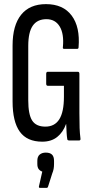

<svg xmlns="http://www.w3.org/2000/svg" viewBox="-20 -681 455 931"><path d="M185 6Q111 6 76 -42.5Q41 -91 41 -189V-460Q41 -558 82.5 -609.5Q124 -661 203 -661Q286 -661 327.5 -605.5Q369 -550 361 -452Q361 -444 354 -444H291Q283 -444 285 -453Q291 -517 269.5 -552.5Q248 -588 205 -588Q161 -588 139 -556.5Q117 -525 117 -458V-195Q117 -126 136 -96.5Q155 -67 200 -67Q245 -67 267.5 -102.5Q290 -138 290 -212V-265H212Q204 -265 204 -275V-323Q204 -333 212 -333H357Q365 -333 365 -323V-133Q365 -88 366 -61Q367 -34 370 -11Q372 0 364 0H315Q306 0 306 -8Q304 -20 303 -37Q302 -54 301 -79H300Q286 -40 257.5 -17Q229 6 185 6ZM174 230Q167 230 169 222L185 151Q175 148 168 139.5Q161 131 161 114V99Q161 78 172.5 68.5Q184 59 202 59Q222 59 232 68.5Q242 78 242 99V114Q242 127 240 138Q238 149 233 161L213 224Q211 230 206 230Z"/></svg>

Font: Sofia Sans Extra Condensed Medium
Style: Regular
Weight: 500
Version: Version 4.100